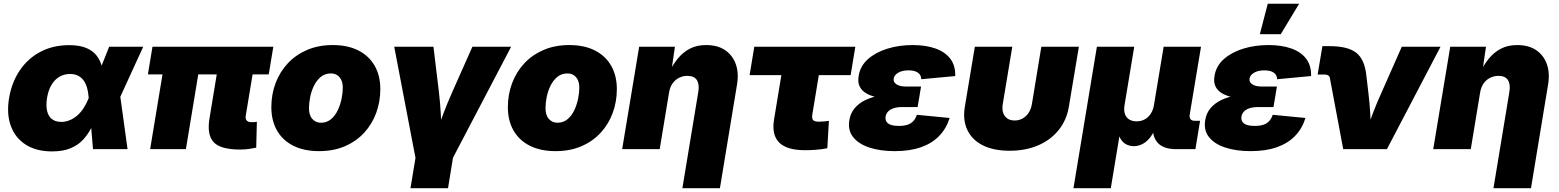

<svg xmlns="http://www.w3.org/2000/svg" viewBox="-20 -780 8151 1004"><path d="M252 11.7Q170.4 11.7 115.2 -23.2Q60.1 -58.1 36.9 -120.8Q13.7 -183.6 27.3 -266.6Q41.5 -350.6 84 -412.8Q126.5 -475.1 192.1 -509.5Q257.8 -543.9 341.3 -543.9Q397.9 -543.9 433.1 -528.3Q468.3 -512.7 487.1 -486.8Q505.9 -460.9 513.2 -429.4Q520.5 -397.9 522.5 -365.7H570.8L608.4 -279.3L647 0H466.3L443.8 -269Q441.4 -300.3 434.3 -323.7Q427.2 -347.2 415 -362.3Q402.8 -377.4 385.7 -385.3Q368.7 -393.1 346.7 -393.1Q314.9 -393.1 290.3 -378.4Q265.6 -363.8 249.3 -336.2Q232.9 -308.6 226.1 -269Q219.7 -229 226.1 -200.7Q232.4 -172.4 251.2 -157.5Q270 -142.6 300.3 -142.6Q323.2 -142.6 344.5 -151.4Q365.7 -160.2 384 -176Q402.3 -191.9 417.2 -214.8Q432.1 -237.8 443.4 -266.1L550.8 -535.6H729L605.5 -266.1L538.6 -177.7H487.3Q474.1 -144 457 -110.6Q439.9 -77.1 414.3 -49.3Q388.7 -21.5 349.4 -4.9Q310.1 11.7 252 11.7Z M1235.8 2Q1133.3 2 1097.4 -36.4Q1061.5 -74.7 1075.2 -159.2L1131.3 -499.5H1318.8L1265.1 -175.3Q1262.2 -158.7 1270 -149.9Q1277.8 -141.1 1295.4 -141.1Q1303.7 -141.1 1311.5 -141.6Q1319.3 -142.1 1323.2 -143.1L1319.8 -7.8Q1306.6 -4.9 1284.2 -1.5Q1261.7 2 1235.8 2ZM765.1 0 847.7 -499.5H1034.7L952.1 0ZM753.4 -391.1 777.3 -535.6H1409.2L1385.3 -391.1Z M1648.4 10.3Q1569.3 10.3 1513.4 -18.1Q1457.5 -46.4 1428.2 -98.1Q1398.9 -149.9 1398.9 -219.7Q1398.9 -286.6 1421.1 -345.5Q1443.4 -404.3 1485.1 -449Q1526.9 -493.7 1586.2 -519Q1645.5 -544.4 1720.2 -544.4Q1798.8 -544.4 1854.5 -515.9Q1910.2 -487.3 1939.5 -435.5Q1968.8 -383.8 1968.8 -314Q1968.8 -249 1947.5 -190.4Q1926.3 -131.8 1885 -86.7Q1843.8 -41.5 1784.2 -15.6Q1724.6 10.3 1648.4 10.3ZM1658.2 -138.2Q1689 -138.2 1710.9 -156.7Q1732.9 -175.3 1746.3 -203.9Q1759.8 -232.4 1766.1 -263.7Q1772.5 -294.9 1772.5 -320.8Q1772.5 -345.7 1764.4 -362.3Q1756.3 -378.9 1742.4 -387.5Q1728.5 -396 1710.4 -396Q1679.2 -396 1657.2 -377.7Q1635.3 -359.4 1621.6 -331.1Q1607.9 -302.7 1601.8 -271.7Q1595.7 -240.7 1595.7 -214.8Q1595.7 -177.2 1613.5 -157.7Q1631.3 -138.2 1658.2 -138.2Z M2154.8 57.1 2041.5 -535.6H2246.6L2275.4 -296.9Q2281.7 -242.7 2284.9 -186.5Q2288.1 -130.4 2290.5 -67.9H2254.4Q2277.3 -130.4 2298.6 -186.3Q2319.8 -242.2 2344.2 -296.9L2450.2 -535.6H2652.8L2342.3 57.1ZM2126.5 204.1 2160.6 -2.4H2356.4L2322.8 204.1Z M2885.3 10.3Q2806.2 10.3 2750.2 -18.1Q2694.3 -46.4 2665 -98.1Q2635.7 -149.9 2635.7 -219.7Q2635.7 -286.6 2658 -345.5Q2680.2 -404.3 2721.9 -449Q2763.7 -493.7 2823 -519Q2882.3 -544.4 2957 -544.4Q3035.6 -544.4 3091.3 -515.9Q3147 -487.3 3176.3 -435.5Q3205.6 -383.8 3205.6 -314Q3205.6 -249 3184.3 -190.4Q3163.1 -131.8 3121.8 -86.7Q3080.6 -41.5 3021 -15.6Q2961.4 10.3 2885.3 10.3ZM2895 -138.2Q2925.8 -138.2 2947.8 -156.7Q2969.7 -175.3 2983.2 -203.9Q2996.6 -232.4 3002.9 -263.7Q3009.3 -294.9 3009.3 -320.8Q3009.3 -345.7 3001.2 -362.3Q2993.2 -378.9 2979.2 -387.5Q2965.3 -396 2947.3 -396Q2916 -396 2894 -377.7Q2872.1 -359.4 2858.4 -331.1Q2844.7 -302.7 2838.6 -271.7Q2832.5 -240.7 2832.5 -214.8Q2832.5 -177.2 2850.3 -157.7Q2868.2 -138.2 2895 -138.2Z M3478.5 -295.4 3429.7 0H3233.4L3322.3 -535.6H3509.3L3488.8 -395.5L3476.1 -397.5Q3497.1 -439.9 3523.7 -472.9Q3550.3 -505.9 3586.7 -525.1Q3623 -544.4 3672.9 -544.4Q3731.9 -544.4 3771.2 -518.1Q3810.5 -491.7 3827.4 -445.1Q3844.2 -398.4 3834 -337.9L3744.6 204.1H3548.3L3631.3 -298.3Q3638.2 -338.4 3624.3 -360.8Q3610.4 -383.3 3574.7 -383.3Q3550.8 -383.3 3530.5 -373Q3510.3 -362.8 3496.6 -343.3Q3482.9 -323.7 3478.5 -295.4Z M4189 5.4Q4094.2 5.4 4054.2 -34.9Q4014.2 -75.2 4027.8 -156.2L4065.9 -387.2H3899.9L3924.3 -535.6H4452.6L4428.2 -387.2H4261.7L4227.5 -179.7Q4224.6 -160.6 4231.9 -152.1Q4239.3 -143.6 4261.2 -143.6Q4272.5 -143.6 4289.1 -145Q4305.7 -146.5 4314.5 -147.9L4306.2 -4.9Q4273.9 1.5 4244.9 3.4Q4215.8 5.4 4189 5.4Z M4658.7 10.3Q4584 10.3 4527.3 -8.1Q4470.7 -26.4 4441.7 -62.5Q4412.6 -98.6 4421.4 -151.4Q4427.2 -188.5 4449.5 -214.6Q4471.7 -240.7 4506.1 -257.1Q4540.5 -273.4 4584 -281Q4627.4 -288.6 4676.3 -288.6H4790L4778.3 -220.2H4697.8Q4671.9 -220.2 4653.3 -214.1Q4634.8 -208 4624 -196.8Q4613.3 -185.5 4610.8 -169.9Q4607.4 -147.9 4623.5 -134.8Q4639.6 -121.6 4680.7 -121.6Q4707.5 -121.6 4726.1 -127.9Q4744.6 -134.3 4756.3 -147.2Q4768.1 -160.2 4774.4 -179.7L4945.8 -163.1Q4928.7 -107.9 4891.1 -69.1Q4853.5 -30.3 4795.7 -10Q4737.8 10.3 4658.7 10.3ZM4674.3 -261.7Q4625.5 -261.7 4585.2 -267.8Q4544.9 -273.9 4517.1 -287.8Q4489.3 -301.8 4476.6 -325.2Q4463.9 -348.6 4470.2 -383.8Q4478.5 -435.1 4518.6 -470.7Q4558.6 -506.3 4619.9 -525.4Q4681.2 -544.4 4752.4 -544.4Q4820.8 -544.4 4871.3 -526.6Q4921.9 -508.8 4949.2 -472.9Q4976.6 -437 4975.1 -382.3L4797.4 -365.7Q4797.4 -387.7 4780 -399.9Q4762.7 -412.1 4731 -412.1Q4697.8 -412.1 4676.8 -399.7Q4655.8 -387.2 4653.3 -369.1Q4649.9 -351.1 4667.2 -339.4Q4684.6 -327.6 4715.3 -327.6H4796.4L4785.2 -261.7Z M5259.3 8.3Q5176.3 8.3 5119.9 -19.8Q5063.5 -47.9 5038.6 -99.9Q5013.7 -151.9 5025.4 -222.2L5077.6 -535.6H5273.4L5223.6 -235.8Q5219.2 -209.5 5225.6 -190.2Q5231.9 -170.9 5247.6 -160.4Q5263.2 -149.9 5285.6 -149.9Q5308.6 -149.9 5327.4 -160.4Q5346.2 -170.9 5358.9 -190.2Q5371.6 -209.5 5376 -235.8L5425.3 -535.6H5621.6L5569.3 -222.2Q5557.6 -151.9 5515.9 -99.9Q5474.1 -47.9 5408.4 -19.8Q5342.8 8.3 5259.3 8.3Z M5593.3 204.1 5715.8 -535.6H5911.1L5860.4 -230.5Q5856 -204.1 5862.1 -185.1Q5868.2 -166 5884 -155.8Q5899.9 -145.5 5923.3 -145.5Q5947.3 -145.5 5966.1 -155.8Q5984.9 -166 5997.3 -185.1Q6009.8 -204.1 6014.2 -230.5L6064.9 -535.6H6260.3L6201.2 -180.7Q6198.7 -165.5 6205.3 -157Q6211.9 -148.4 6227.1 -148.4H6255.4L6231 0H6131.3Q6057.6 0 6028.3 -40Q5999 -80.1 6011.2 -154.3L6019.5 -203.6H6046.9Q6038.1 -148.9 6022.9 -112.5Q6007.8 -76.2 5989 -54.9Q5970.2 -33.7 5949.7 -24.7Q5929.2 -15.6 5909.7 -15.6Q5888.7 -15.6 5870.1 -24.7Q5851.6 -33.7 5839.1 -54.9Q5826.7 -76.2 5823.2 -112.5Q5819.8 -148.9 5828.6 -203.6H5856L5788.6 204.1Z M6519.5 10.3Q6444.8 10.3 6388.2 -8.1Q6331.5 -26.4 6302.5 -62.5Q6273.4 -98.6 6282.2 -151.4Q6288.1 -188.5 6310.3 -214.6Q6332.5 -240.7 6366.9 -257.1Q6401.4 -273.4 6444.8 -281Q6488.3 -288.6 6537.1 -288.6H6650.9L6639.2 -220.2H6558.6Q6532.7 -220.2 6514.2 -214.1Q6495.6 -208 6484.9 -196.8Q6474.1 -185.5 6471.7 -169.9Q6468.3 -147.9 6484.4 -134.8Q6500.5 -121.6 6541.5 -121.6Q6568.4 -121.6 6586.9 -127.9Q6605.5 -134.3 6617.2 -147.2Q6628.9 -160.2 6635.3 -179.7L6806.6 -163.1Q6789.6 -107.9 6752 -69.1Q6714.4 -30.3 6656.5 -10Q6598.6 10.3 6519.5 10.3ZM6535.2 -261.7Q6486.3 -261.7 6446 -267.8Q6405.8 -273.9 6377.9 -287.8Q6350.1 -301.8 6337.4 -325.2Q6324.7 -348.6 6331.1 -383.8Q6339.4 -435.1 6379.4 -470.7Q6419.4 -506.3 6480.7 -525.4Q6542 -544.4 6613.3 -544.4Q6681.6 -544.4 6732.2 -526.6Q6782.7 -508.8 6810.1 -472.9Q6837.4 -437 6835.9 -382.3L6658.2 -365.7Q6658.2 -387.7 6640.9 -399.9Q6623.5 -412.1 6591.8 -412.1Q6558.6 -412.1 6537.6 -399.7Q6516.6 -387.2 6514.2 -369.1Q6510.7 -351.1 6528.1 -339.4Q6545.4 -327.6 6576.2 -327.6H6657.2L6646 -261.7ZM6567.9 -601.1 6609.4 -760.3H6773.4L6677.2 -601.1Z M7003.9 0 6934.1 -372.1Q6932.6 -380.9 6925.8 -385.5Q6918.9 -390.1 6907.7 -390.1H6870.1L6895 -538.6H6933.6Q7026.9 -538.6 7070.6 -505.1Q7114.3 -471.7 7124 -392.6L7135.3 -296.9Q7142.1 -242.2 7145.3 -186.3Q7148.4 -130.4 7150.4 -67.9H7114.7Q7137.2 -130.4 7158.4 -186.3Q7179.7 -242.2 7204.6 -296.9L7310.1 -535.6H7512.7L7232.4 0Z M7719.7 -295.4 7670.9 0H7474.6L7563.5 -535.6H7750.5L7730 -395.5L7717.3 -397.5Q7738.3 -439.9 7764.9 -472.9Q7791.5 -505.9 7827.9 -525.1Q7864.3 -544.4 7914.1 -544.4Q7973.1 -544.4 8012.5 -518.1Q8051.8 -491.7 8068.6 -445.1Q8085.4 -398.4 8075.2 -337.9L7985.8 204.1H7789.6L7872.6 -298.3Q7879.4 -338.4 7865.5 -360.8Q7851.6 -383.3 7815.9 -383.3Q7792 -383.3 7771.7 -373Q7751.5 -362.8 7737.8 -343.3Q7724.1 -323.7 7719.7 -295.4Z"/></svg>

Font: Inter 20pt Black
Style: Italic
Weight: 900
Italic angle: -9.3988°
Version: Version 4.001;git-66647c0bb